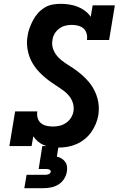

<svg xmlns="http://www.w3.org/2000/svg" viewBox="-20 -763 640 1003"><path d="M285 8Q265 8 245.5 5Q226 2 209 -5Q192 -12 178 -24Q164 -36 154 -51L145 0H29L59 -181H175Q172 -164 176.5 -147.5Q181 -131 193 -120.5Q205 -110 222 -106Q239 -102 256 -102Q273 -102 291 -106Q309 -110 325 -121Q341 -132 351 -148Q361 -164 364 -182Q367 -204 361 -224Q355 -244 342.5 -260Q330 -276 314 -288Q298 -300 281 -311Q264 -322 247.5 -333.5Q231 -345 215.5 -358Q200 -371 186 -385.5Q172 -400 160.5 -416.5Q149 -433 140.5 -451Q132 -469 127 -490Q122 -511 121 -532Q120 -553 124 -575Q127 -596 134.5 -616.5Q142 -637 152.5 -657Q163 -677 178 -694Q193 -711 212.5 -723Q232 -735 253.5 -739Q275 -743 296 -743Q319 -743 342 -739.5Q365 -736 385.5 -728Q406 -720 424 -706.5Q442 -693 454 -675L464 -735H580L550 -554H434Q437 -571 432.5 -587.5Q428 -604 416 -614.5Q404 -625 387.5 -629Q371 -633 354 -633Q337 -633 320 -628.5Q303 -624 288.5 -613Q274 -602 265 -586.5Q256 -571 254 -554Q250 -532 256 -512Q262 -492 274 -476Q286 -460 302 -447.5Q318 -435 335 -424.5Q352 -414 368.5 -402.5Q385 -391 400.5 -378Q416 -365 430 -350.5Q444 -336 455.5 -320Q467 -304 475.5 -286Q484 -268 489.5 -247.5Q495 -227 496 -206Q497 -185 494 -163Q490 -139 480.5 -116Q471 -93 456.5 -72.5Q442 -52 422 -36Q402 -20 379 -10Q356 0 332 4Q308 8 285 8ZM107 220 119 150H219Q227 150 235 146.5Q243 143 245 135Q246 127 239 123.5Q232 120 224 120H182L201 0H286L277 55Q290 58 301.5 65Q313 72 320.5 82.5Q328 93 330 107Q332 121 329 135Q326 154 314.5 172Q303 190 285 201Q267 212 247 216Q227 220 207 220Z"/></svg>

Font: Iosevka Slab XBdEx
Style: Italic
Weight: 800
Width: 7
Italic angle: -9°
Monospace: yes
Designer: Belleve Invis
Foundry: Belleve Invis
Version: Version 11.1.1; ttfautohint (v1.8.3)